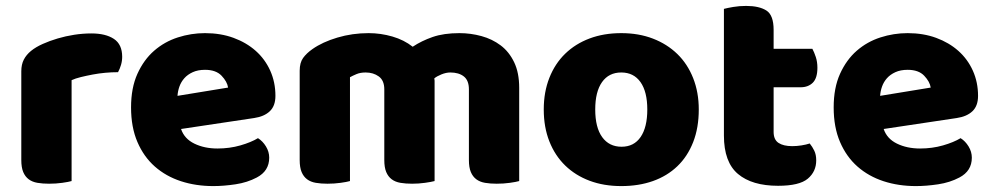

<svg xmlns="http://www.w3.org/2000/svg" viewBox="-20 -613 3356 649"><path d="M222 -1Q212 2 190.5 5Q169 8 146 8Q124 8 106.5 5Q89 2 77 -7Q65 -16 58.5 -31.5Q52 -47 52 -72V-372Q52 -395 60.5 -411.5Q69 -428 85 -441Q101 -454 124.5 -464.5Q148 -475 175 -483Q202 -491 231 -495.5Q260 -500 289 -500Q337 -500 365 -481.5Q393 -463 393 -421Q393 -407 389 -393.5Q385 -380 379 -369Q358 -369 336 -367Q314 -365 293 -361Q272 -357 253.5 -352.5Q235 -348 222 -342Z M701 16Q642 16 591.5 -0.5Q541 -17 503.5 -50Q466 -83 444.5 -133Q423 -183 423 -250Q423 -316 444.5 -363.5Q466 -411 501 -441.5Q536 -472 581 -486.5Q626 -501 673 -501Q726 -501 769.5 -485Q813 -469 844.5 -441Q876 -413 893.5 -374Q911 -335 911 -289Q911 -255 892 -237Q873 -219 839 -214L592 -177Q603 -144 637 -127.5Q671 -111 715 -111Q756 -111 792.5 -121.5Q829 -132 852 -146Q868 -136 879 -118Q890 -100 890 -80Q890 -35 848 -13Q816 4 776 10Q736 16 701 16ZM673 -377Q649 -377 631.5 -369Q614 -361 603 -348.5Q592 -336 586.5 -320.5Q581 -305 580 -289L751 -317Q748 -337 729 -357Q710 -377 673 -377Z M1226 -501Q1267 -501 1306.5 -489.5Q1346 -478 1375 -455Q1405 -475 1442.5 -488Q1480 -501 1533 -501Q1571 -501 1607.5 -491Q1644 -481 1672.5 -459.5Q1701 -438 1718 -402.5Q1735 -367 1735 -316V-1Q1725 2 1703.5 5Q1682 8 1659 8Q1637 8 1619.5 5Q1602 2 1590 -7Q1578 -16 1571.5 -31.5Q1565 -47 1565 -72V-311Q1565 -341 1548 -354.5Q1531 -368 1502 -368Q1488 -368 1472 -361.5Q1456 -355 1448 -348Q1449 -344 1449 -340.5Q1449 -337 1449 -334V-1Q1438 2 1416.5 5Q1395 8 1373 8Q1351 8 1333.5 5Q1316 2 1304 -7Q1292 -16 1285.5 -31.5Q1279 -47 1279 -72V-311Q1279 -341 1260.5 -354.5Q1242 -368 1216 -368Q1198 -368 1185 -362.5Q1172 -357 1163 -352V-1Q1153 2 1131.5 5Q1110 8 1087 8Q1065 8 1047.5 5Q1030 2 1018 -7Q1006 -16 999.5 -31.5Q993 -47 993 -72V-374Q993 -401 1004.5 -417Q1016 -433 1036 -447Q1070 -471 1120.5 -486Q1171 -501 1226 -501Z M2342 -243Q2342 -181 2323 -132.5Q2304 -84 2269.5 -51Q2235 -18 2187 -1Q2139 16 2080 16Q2021 16 1973 -2Q1925 -20 1890.5 -53.5Q1856 -87 1837 -135Q1818 -183 1818 -243Q1818 -302 1837 -350Q1856 -398 1890.5 -431.5Q1925 -465 1973 -483Q2021 -501 2080 -501Q2139 -501 2187 -482.5Q2235 -464 2269.5 -430.5Q2304 -397 2323 -349Q2342 -301 2342 -243ZM1992 -243Q1992 -182 2015.5 -149.5Q2039 -117 2081 -117Q2123 -117 2145.5 -150Q2168 -183 2168 -243Q2168 -303 2145 -335.5Q2122 -368 2080 -368Q2038 -368 2015 -335.5Q1992 -303 1992 -243Z M2595 -167Q2595 -141 2611.5 -130Q2628 -119 2658 -119Q2673 -119 2689 -121.5Q2705 -124 2717 -128Q2726 -117 2732.5 -103.5Q2739 -90 2739 -71Q2739 -33 2710.5 -9Q2682 15 2610 15Q2522 15 2474.5 -25Q2427 -65 2427 -155V-583Q2438 -586 2458.5 -589.5Q2479 -593 2502 -593Q2546 -593 2570.5 -577.5Q2595 -562 2595 -512V-448H2726Q2732 -437 2737.5 -420.5Q2743 -404 2743 -384Q2743 -349 2727.5 -333.5Q2712 -318 2686 -318H2595Z M3076 16Q3017 16 2966.5 -0.5Q2916 -17 2878.5 -50Q2841 -83 2819.5 -133Q2798 -183 2798 -250Q2798 -316 2819.5 -363.5Q2841 -411 2876 -441.5Q2911 -472 2956 -486.5Q3001 -501 3048 -501Q3101 -501 3144.5 -485Q3188 -469 3219.5 -441Q3251 -413 3268.5 -374Q3286 -335 3286 -289Q3286 -255 3267 -237Q3248 -219 3214 -214L2967 -177Q2978 -144 3012 -127.5Q3046 -111 3090 -111Q3131 -111 3167.5 -121.5Q3204 -132 3227 -146Q3243 -136 3254 -118Q3265 -100 3265 -80Q3265 -35 3223 -13Q3191 4 3151 10Q3111 16 3076 16ZM3048 -377Q3024 -377 3006.5 -369Q2989 -361 2978 -348.5Q2967 -336 2961.5 -320.5Q2956 -305 2955 -289L3126 -317Q3123 -337 3104 -357Q3085 -377 3048 -377Z"/></svg>

Font: Baloo Bhai
Style: Regular
Weight: 400
Designer: Supriya Tembe, Noopur Datye and Ek Type
Foundry: Ek Type
Version: Version 1.100;PS 1.000;hotconv 1.0.88;makeotf.lib2.5.647800;